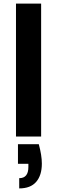

<svg xmlns="http://www.w3.org/2000/svg" viewBox="-20 -760 318 1069"><path d="M196 43Q213 105 213 151Q213 216 181.5 252.5Q150 289 87 289V232Q138 232 138 170V152H80V43ZM69 -740H209V0H69Z"/></svg>

Font: SVN-Poppins SemiBold
Style: Regular
Weight: 600
Designer: Ninad Kale (Devanagari), Jonny Pinhorn (Latin)
Foundry: Indian Type Foundry
Version: Version 3.002 2017